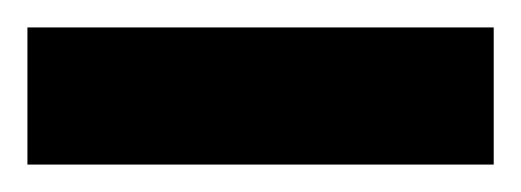

<svg xmlns="http://www.w3.org/2000/svg" viewBox="-40 -120 380 140"><path d="M-20 0V-100H320V0Z"/></svg>

Font: Reem Kufi Ink
Style: Regular
Weight: 400
Designer: Khaled Hosny
Version: Version 1.7